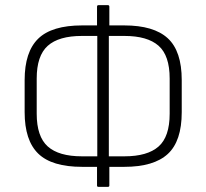

<svg xmlns="http://www.w3.org/2000/svg" viewBox="-20 -716 804 748"><path d="M300 -66Q182 -66 129 -117.5Q76 -169 76 -279V-404Q76 -514 129 -565.5Q182 -617 300 -617H358V-690Q358 -696 364 -696H400Q406 -696 406 -690V-617H464Q579 -617 633.5 -567Q688 -517 688 -404V-279Q688 -166 633.5 -116Q579 -66 464 -66H406V7Q406 12 400 12H364Q358 12 358 7V-66ZM299 -107H359V-576H299Q209 -576 166 -537.5Q123 -499 123 -410V-273Q123 -184 166 -145.5Q209 -107 299 -107ZM465 -576H404V-107H465Q554 -107 597.5 -145Q641 -183 641 -273V-410Q641 -500 597.5 -538Q554 -576 465 -576Z"/></svg>

Font: Sofia Sans Semi Condensed Light
Style: Regular
Weight: 300
Designer: Botio Nikoltchev, Ani Petrova
Foundry: lettersoup
Version: Version 4.100; ttfautohint (v1.8.4.7-5d5b)